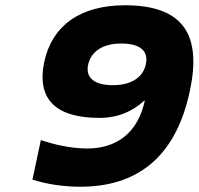

<svg xmlns="http://www.w3.org/2000/svg" viewBox="-20 -699 753 728"><path d="M285 9C490 9 645 -93 700 -355C745 -565 677 -679 454 -679C282 -679 177 -600 148 -465C117 -318 197 -252 357 -252C427 -252 484 -277 526 -317H529C502 -194 422 -136 310 -136C248 -136 180 -152 135 -168L103 -18C162 1 226 9 285 9ZM314 -453C325 -505 371 -534 440 -534C511 -534 544 -506 533 -455C522 -405 477 -376 408 -376C338 -376 304 -404 314 -453Z"/></svg>

Font: LT Wave Text Black Italic
Style: Regular
Weight: 900
Designer: Daniel Lyons
Version: Version 2.5 (Glyphs App)